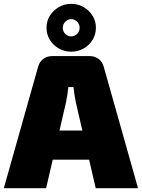

<svg xmlns="http://www.w3.org/2000/svg" viewBox="-29 -983 741 1003"><path d="M440 -690Q466 -690 486 -675Q506 -660 513 -634L692 0H471L367 -449Q363 -468 360 -488.5Q357 -509 355 -528H328Q326 -509 323 -488.5Q320 -468 316 -449L212 0H-9L170 -634Q177 -660 197 -675Q217 -690 243 -690ZM525 -301V-149H158V-301ZM343 -963Q378 -963 407.5 -946Q437 -929 454.5 -901Q472 -873 472 -838Q472 -803 454.5 -774.5Q437 -746 407.5 -729.5Q378 -713 343 -713Q308 -713 278.5 -729.5Q249 -746 231.5 -774.5Q214 -803 214 -838Q214 -873 231.5 -901Q249 -929 278.5 -946Q308 -963 343 -963ZM343 -883Q325 -883 312 -869.5Q299 -856 299 -838Q299 -819 312 -806Q325 -793 343 -793Q361 -793 374 -806Q387 -819 387 -838Q387 -856 374 -869.5Q361 -883 343 -883Z"/></svg>

Font: Exo 2 Black
Style: Regular
Weight: 900
Designer: Natanael Gama
Foundry: Natanael Gama
Version: Version 2.010